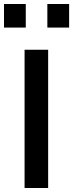

<svg xmlns="http://www.w3.org/2000/svg" viewBox="-48 -941 366 961"><path d="M75 0V-692H193V0ZM-28 -803V-921H81V-803ZM189 -803V-921H298V-803Z"/></svg>

Font: TitilliumText22L Rg
Style: Bold
Weight: 700
Designer: Campivisivi
Foundry: Campivisivi
Version: 1.000